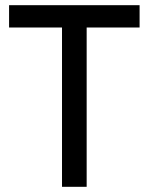

<svg xmlns="http://www.w3.org/2000/svg" viewBox="-20 -720 573 740"><path d="M518 -614H314V0H219V-614H15V-700H518Z"/></svg>

Font: Cabin
Style: Regular
Weight: 400
Designer: Pablo Impallari
Foundry: Pablo Impallari
Version: Version 1.007